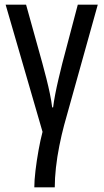

<svg xmlns="http://www.w3.org/2000/svg" viewBox="-20 -557 441 817"><path d="M253 -25Q242 16 232.5 63.5Q223 111 218 156.5Q213 202 213 240H126Q126 211 131 169Q136 127 144 82.5Q152 38 161 4L4 -537H91L160 -289Q169 -256 177.5 -222.5Q186 -189 192.5 -157.5Q199 -126 202 -100H206Q209 -125 215 -156Q221 -187 229 -221Q237 -255 245 -287L311 -537H396Z"/></svg>

Font: Noto Sans Display Condensed
Style: Regular
Weight: 400
Width: 3
Designer: Monotype Design Team
Foundry: Monotype Imaging Inc.
Version: Version 2.003